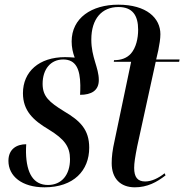

<svg xmlns="http://www.w3.org/2000/svg" viewBox="-20 -790 787 820"><path d="M170 10C295 10 361 -62 361 -159C361 -236 323 -274 253 -315C190 -354 162 -378 162 -432C162 -494 196 -536 250 -536C304 -536 322 -495 323 -426C323 -413 323 -400 322 -385C370 -385 402 -403 402 -448C402 -502 370 -544 370 -621C370 -710 415 -760 486 -760C546 -760 570 -724 570 -663C570 -626 561 -586 539 -561C521 -541 496 -533 467 -533L466 -526H540L470 -192C460 -148 457 -120 457 -93C457 -28 494 10 556 10C609 10 650 -12 687 -41L683 -50C657 -29 627 -15 600 -15C567 -15 553 -34 553 -73C553 -94 557 -119 566 -165L645 -526H745L747 -536H647L656 -575C661 -600 665 -624 665 -644C665 -713 606 -770 485 -770C371 -770 286 -713 286 -613C286 -588 291 -565 299 -544C286 -545 273 -546 258 -546C147 -546 78 -484 78 -392C78 -317 122 -276 188 -237C255 -196 279 -164 279 -110C279 -43 243 0 185 0C124 0 93 -48 91 -139C91 -150 91 -162 92 -174C52 -174 16 -154 16 -103C16 -38 73 10 170 10Z"/></svg>

Font: Noto Serif Display Condensed Medium
Style: Italic
Weight: 500
Width: 3
Italic angle: -12°
Designer: Monotype Design Team
Foundry: Monotype Imaging Inc.
Version: Version 2.009